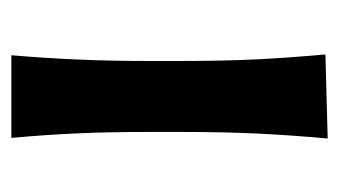

<svg xmlns="http://www.w3.org/2000/svg" viewBox="-146 -436 582 329"><g transform="rotate(90 144.5 -271.0)"><path d="M74.2 0Q79.1 -58.6 81.5 -113.5Q84 -168.5 84 -235.4V-289.1Q84 -364.7 81.1 -422.1Q78.1 -479.5 72.8 -538.1L216.8 -542Q211.4 -482.4 208.5 -424.3Q205.6 -366.2 205.6 -289.1V-235.4Q205.6 -168.5 208 -113.5Q210.4 -58.6 215.8 0Z"/></g></svg>

Font: Pinar DS1 SemiBold
Style: Regular
Weight: 600
Designer: Amin Abedi
Version: Version 3.000